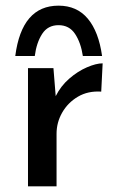

<svg xmlns="http://www.w3.org/2000/svg" viewBox="-20 -659 421 679"><path d="M169 -418 177 -319Q195 -355 225 -381Q255 -407 287.5 -421Q320 -435 343 -435L338 -335Q291 -338 255.5 -317Q220 -296 200 -261Q180 -226 180 -186V0H79V-418ZM187 -639Q252 -639 290.5 -593Q329 -547 341 -461H273Q266 -508 245.5 -539Q225 -570 187 -570Q149 -570 129 -539Q109 -508 103 -461H34Q57 -639 187 -639Z"/></svg>

Font: Reem Kufi Ink
Style: Regular
Weight: 400
Designer: Khaled Hosny
Version: Version 1.7